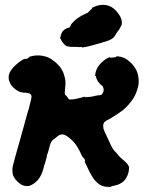

<svg xmlns="http://www.w3.org/2000/svg" viewBox="-20 -711 587 774"><path d="M121 -487Q142 -489 160 -484Q175 -481 189 -471Q220 -451 234 -421Q242 -402 244 -380Q244 -366 242 -348Q240 -335 242 -330Q244 -328 247.5 -324.5Q251 -321 253.5 -316.5Q256 -312 258 -311L260 -310H268Q277 -310 293 -314Q312 -318 319 -321Q321 -322 321 -321Q322 -317 328 -320Q330 -320 330 -320Q330 -318 335 -320Q337 -320 341 -320.5Q345 -321 347 -321Q353 -322 362 -324Q364 -325 364.5 -325Q365 -325 366 -325Q367 -325 369 -325.5Q371 -326 372.5 -326.5Q374 -327 377.5 -327Q381 -327 382 -327Q389 -328 391 -331Q391 -332 392 -333Q393 -334 393 -334.5Q393 -335 394 -336Q395 -337 395 -337.5Q395 -338 396 -339.5Q397 -341 397 -342Q397 -343 397 -344Q400 -350 394 -363Q392 -366 387 -369Q384 -371 383 -373Q378 -378 377 -380Q376 -381 376 -381L375 -382Q375 -383 374 -384Q373 -385 372.5 -387Q372 -389 371.5 -389Q371 -389 371 -390L368 -396Q368 -396 368 -397Q368 -402 366 -404Q365 -405 364 -405L363 -404L364 -409Q365 -430 381 -450Q400 -472 421 -480L424 -481V-480Q423 -479 425 -478.5Q427 -478 432 -479Q437 -480 437 -479H438Q439 -479 439.5 -479.5Q440 -480 442 -480Q449 -481 449 -483V-484H454Q478 -482 496 -468Q512 -455 519 -445Q529 -432 533 -420Q540 -400 539 -378Q538 -362 532 -346Q525 -324 513 -308Q510 -304 507 -300Q493 -281 473 -265Q449 -247 419 -230Q409 -225 405 -222Q395 -215 396 -202Q396 -197 397 -193Q399 -185 413 -156Q420 -140 427 -126Q435 -108 445 -99Q453 -91 459 -83Q464 -77 477 -66Q494 -52 499 -41Q501 -37 500.5 -37Q500 -37 500 -32Q500 -21 496 -9Q491 4 485.5 11.5Q480 19 472 25Q465 29 463 30Q456 34 446 36Q442 37 442 37Q440 38 433 39Q428 40 427 40L428 41Q430 42 430 42.5Q430 43 418 42.5Q406 42 402 41Q392 39 383 34Q375 29 366 20Q350 3 332 -37Q329 -43 326.5 -48.5Q324 -54 322.5 -57Q321 -60 322 -61Q324 -63 321 -69Q320 -72 317 -74Q313 -77 308 -87Q306 -93 299 -106Q287 -129 273 -143Q263 -153 250 -162Q237 -172 223 -168Q217 -166 211 -161Q205 -155 196 -149Q185 -142 180 -121Q172 -89 170 -88Q169 -88 169 -86Q169 -84 169 -82Q168 -75 162 -55Q160 -49 158 -42.5Q156 -36 154 -28.5Q152 -21 150.5 -16.5Q149 -12 146 -6Q132 22 108 34Q100 39 92 39Q80 40 67 34Q59 29 49.5 20Q40 11 34 -1Q30 -10 30 -23Q30 -33 31 -39Q34 -50 41 -77Q42 -81 44.5 -89.5Q47 -98 49.5 -107.5Q52 -117 56 -130.5Q60 -144 61 -147.5Q62 -151 65 -162.5Q68 -174 70 -181Q76 -200 81 -221Q86 -238 87 -242Q88 -246 90.5 -254.5Q93 -263 94.5 -267.5Q96 -272 96.5 -274Q97 -276 98 -281Q107 -313 107 -322Q107 -330 99 -334Q92 -337 86 -337Q74 -337 64 -339.5Q54 -342 42 -351Q23 -365 17 -385Q15 -390 15 -396Q14 -408 20 -420Q24 -429 35 -441Q56 -462 75 -472Q79 -474 80 -474Q83 -473 88 -474Q95 -476 96 -480Q96 -481 101 -483Q112 -486 121 -487ZM303 -646H304Q304 -646 303 -645ZM307 -648Q309 -649 310 -649L305 -646Q305 -647 307 -648ZM387 -691Q408 -693 425 -685Q439 -678 452 -663Q469 -643 471 -624Q472 -611 467 -604Q465 -602 463 -597Q461 -592 458.5 -589.5Q456 -587 454.5 -584.5Q453 -582 451.5 -580Q450 -578 448.5 -575.5Q447 -573 445.5 -570.5Q444 -568 443 -567Q440 -557 416 -547Q405 -543 390 -539Q381 -537 362 -531Q357 -530 332 -523Q321 -521 317 -520.5Q313 -520 312 -519L311 -520Q311 -520 311 -520.5Q311 -521 307.5 -521.5Q304 -522 302 -521H301Q301 -521 295.5 -521.5Q290 -522 282 -522Q274 -522 266 -522Q261 -522 255 -524Q250 -525 250 -524.5Q250 -524 248 -525Q240 -530 233 -539.5Q226 -549 223 -557Q222 -563 223 -562Q224 -562 224 -562Q225 -563 225 -569Q225 -572 226 -571L228 -576Q228 -579 229 -578L230 -581Q230 -582 231 -582.5Q232 -583 233 -585Q233 -585 233.5 -585.5Q234 -586 234 -586Q235 -586 235 -587Q235 -588 236 -588Q236 -587 237 -589L238 -590Q238 -589 239 -591L241 -592V-593L242 -594Q242 -593 243 -593.5Q244 -594 244.5 -594Q245 -594 246 -595Q248 -597 249 -597Q250 -597 251 -597.5Q252 -598 252.5 -598Q253 -598 254.5 -598.5Q256 -599 256 -599Q256 -599 261 -601Q262 -601 262 -601.5Q262 -602 262.5 -603Q263 -604 263 -604.5Q263 -605 263.5 -605.5Q264 -606 264 -607Q264 -608 265 -609Q266 -610 265.5 -610.5Q265 -611 266 -611L267 -613Q270 -615 268 -615L269 -616Q270 -616 270 -617L271 -618Q271 -618 271.5 -618.5Q272 -619 272 -619Q272 -619 273 -620Q276 -621 276 -623Q276 -624 278 -625L279 -626L280 -627Q284 -630 282 -629Q283 -630 285 -632L290 -635H289L290 -636Q291 -637 297 -640.5Q303 -644 305.5 -645.5Q308 -647 313.5 -650Q319 -653 321 -654L327 -657H328Q329 -657 331.5 -658.5Q334 -660 335.5 -661Q337 -662 336 -662L338 -664Q340 -665 340 -665.5Q340 -666 341 -667Q345 -670 345 -671Q345 -672 347 -673Q349 -674 350.5 -676Q352 -678 351 -679Q351 -679 351 -679.5Q351 -680 354 -681Q373 -690 387 -691Z"/></svg>

Font: TT2020 Style B
Style: Italic
Weight: 400
Italic angle: -15°
Version: Version 0.2.000